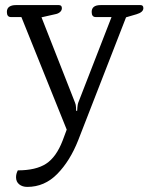

<svg xmlns="http://www.w3.org/2000/svg" viewBox="-20 -509 588 754"><path d="M43 187Q43 173 50 160Q121 160 161 134Q201 108 226 43L242 0L64 -442H23Q7 -442 7 -462Q7 -476 16.5 -482.5Q26 -489 42 -489H211Q223 -489 223 -477Q223 -468 215.5 -461.5Q208 -455 196 -453L143 -441L275 -105Q278 -98 278.5 -87.5Q279 -77 279 -74H283Q283 -77 284 -88Q285 -99 287 -105L418 -442H356Q340 -442 340 -462Q340 -489 375 -489H532Q543 -489 543 -477Q543 -461 516 -453L475 -441L287 42Q255 123 205 174Q155 225 87 225Q68 225 55.5 215Q43 205 43 187Z"/></svg>

Font: Maitree
Style: Regular
Weight: 400
Designer: CadsonDemak Team
Foundry: CadsonDemak
Version: Version 1.000